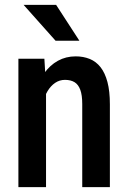

<svg xmlns="http://www.w3.org/2000/svg" viewBox="-20 -770 529 790"><path d="M169.4 -415.5V0H55.7V-528.3H162.6ZM148.9 -283.2H112.8Q112.3 -340.3 125 -387.2Q137.7 -434.1 161.4 -467.8Q185.1 -501.5 218 -519.8Q251 -538.1 291.5 -538.1Q322.8 -538.1 348.9 -527.6Q375 -517.1 393.6 -493.7Q412.1 -470.2 422.1 -432.6Q432.1 -395 432.1 -340.8V0H318.4V-341.8Q318.4 -378.9 310.3 -400.6Q302.2 -422.4 286.6 -431.9Q271 -441.4 247.1 -441.4Q225.1 -441.4 206.8 -429Q188.5 -416.5 175.5 -394.8Q162.6 -373 155.8 -344.5Q148.9 -315.9 148.9 -283.2ZM210.9 -750 306.6 -602.5H208.5L77.1 -750Z"/></svg>

Font: Roboto Condensed Medium
Style: Regular
Weight: 500
Designer: Christian Robertson
Foundry: Google
Version: Version 3.0